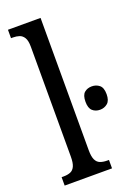

<svg xmlns="http://www.w3.org/2000/svg" viewBox="-146 -820 626 880"><g transform="rotate(-20 167.5 -380.0)"><path d="M11 0V-41H21Q40 -41 54 -46.5Q68 -52 75.5 -68Q83 -84 83 -115V-651Q83 -681 74 -695.5Q65 -710 51 -714.5Q37 -719 21 -719H11V-760H170V-115Q170 -84 177.5 -68Q185 -52 199.5 -46.5Q214 -41 233 -41H242V0ZM283 -271Q261 -271 246.5 -284Q232 -297 232 -328Q232 -360 246.5 -372.5Q261 -385 283 -385Q304 -385 319.5 -372.5Q335 -360 335 -328Q335 -297 319.5 -284Q304 -271 283 -271Z"/></g></svg>

Font: Noto Serif ExtraCondensed
Style: Regular
Weight: 400
Width: 2
Designer: Monotype Design Team
Foundry: Monotype Imaging Inc.
Version: Version 2.013